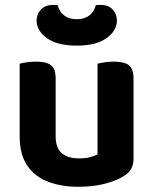

<svg xmlns="http://www.w3.org/2000/svg" viewBox="-20 -732 613 768"><path d="M58.7 -186V-259.3H202.6V-187.2Q202.6 -140.2 227 -119.3Q251.4 -98.4 295.1 -98.4Q323 -98.4 341.8 -103.7Q360.5 -109.1 370.1 -114.5V-259.3H514.1V-97.6Q514.1 -73.8 505 -57Q496 -40.3 475 -27.6Q443.7 -8.2 397.4 3.5Q351.1 15.1 294.1 15.1Q223.8 15.1 170.6 -5.8Q117.3 -26.7 88 -71.1Q58.7 -115.5 58.7 -186ZM514.1 -213.7H370.1V-477Q379.4 -479.8 397 -482.6Q414.6 -485.5 434.8 -485.5Q476.7 -485.5 495.4 -471.3Q514.1 -457.1 514.1 -417.9ZM202.6 -213.7H58.7V-477Q67.9 -479.8 85.5 -482.6Q103.1 -485.5 123.7 -485.5Q165.2 -485.5 183.9 -471.3Q202.6 -457.1 202.6 -417.9ZM287.1 -655.1Q318.4 -655.1 337.9 -670.7Q357.4 -686.3 363.1 -711.2Q367.8 -712.2 372.1 -712.3Q376.5 -712.4 380.8 -712.4Q414.5 -712.4 431.1 -693.5Q447.7 -674.6 447.7 -650.3Q447.7 -609.4 406.1 -579.4Q364.6 -549.5 287.1 -549.5Q209 -549.5 167.7 -579.4Q126.4 -609.4 126.4 -650.3Q126.4 -674.6 143.4 -693.5Q160.3 -712.4 193.4 -712.4Q198.4 -712.4 202.5 -712.3Q206.7 -712.2 211.1 -711.2Q216.1 -686.3 236.1 -670.7Q256.1 -655.1 287.1 -655.1Z"/></svg>

Font: Baloo Bhaina 2
Style: Regular
Weight: 400
Designer: Yesha Goshar, Manish Minz, Shuchita Grover and Ek Type
Foundry: Ek Type
Version: Version 1.700